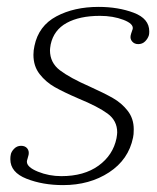

<svg xmlns="http://www.w3.org/2000/svg" viewBox="-20 -527 455 557"><path d="M10 -65Q10 -73 11 -77Q12 -86 20.5 -95Q29 -104 41 -104Q53 -104 59 -96.5Q65 -89 63 -78Q62 -73 60 -67Q58 -61 58 -58Q58 -42 90 -29Q122 -16 158 -16Q224 -16 266 -46.5Q308 -77 318 -126Q320 -138 320 -143Q320 -177 292 -197.5Q264 -218 208 -241Q164 -260 138.5 -274.5Q113 -289 95 -312Q77 -335 77 -368Q77 -381 80 -394Q92 -452 143.5 -479.5Q195 -507 266 -507Q323 -507 368 -490Q413 -473 413 -436Q413 -429 412 -425Q409 -415 401 -407Q393 -399 381 -399Q370 -399 363.5 -406.5Q357 -414 359 -424Q359 -426 365 -443Q368 -458 338 -469.5Q308 -481 270 -481Q211 -481 173.5 -460.5Q136 -440 127 -398Q125 -386 125 -381Q125 -345 154 -323Q183 -301 240 -276Q282 -257 307.5 -242.5Q333 -228 350.5 -205.5Q368 -183 368 -152Q368 -136 366 -128Q353 -64 296.5 -27Q240 10 163 10Q104 10 57 -8.5Q10 -27 10 -65Z"/></svg>

Font: Trirong ExtraLight
Style: Italic
Weight: 275
Italic angle: -12°
Designer: Katatrad Team
Foundry: CadsonDemak
Version: Version 1.003